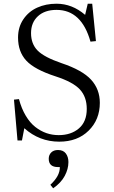

<svg xmlns="http://www.w3.org/2000/svg" viewBox="-20 -748 612 1033"><path d="M298.8 14.2Q191.9 14.2 110.8 -58.1L98.1 7.8H74.2L55.2 -211.9L82 -214.8Q95.7 -163.6 118.7 -125.2Q141.6 -86.9 170.2 -64.7Q198.7 -42.5 230 -31.7Q261.2 -21 295.9 -21Q362.3 -21 404.5 -57.1Q446.8 -93.3 446.8 -162.1Q446.8 -226.6 409.9 -266.6Q373 -306.6 279.8 -336.9Q166.5 -373.5 121.8 -421.4Q77.1 -469.2 77.1 -545.9Q77.1 -602.1 105.5 -644Q133.8 -686 180.2 -707Q226.6 -728 284.2 -728Q368.2 -728 438 -668L452.1 -728H476.1L496.1 -526.9L466.8 -523.9Q418.9 -694.8 284.2 -694.8Q220.7 -694.8 183.8 -660.6Q147 -626.5 147 -569.8Q147 -511.7 182.6 -475.8Q218.3 -439.9 311 -408.2Q423.3 -370.6 470.2 -319.1Q517.1 -267.6 517.1 -194.8Q517.1 -104.5 457 -45.2Q397 14.2 298.8 14.2ZM266.1 265.1 251 246.1Q303.2 197.8 301.8 150.9H292Q242.2 150.9 242.2 106Q242.2 85.9 255.4 72.5Q268.6 59.1 292 59.1Q320.3 59.1 334.2 77.6Q348.1 96.2 348.1 124Q348.1 161.1 328.4 198.2Q308.6 235.4 266.1 265.1Z"/></svg>

Font: Literata Light
Style: Regular
Weight: 300
Designer: Latin by Veronika Burian and Jose Scaglione. Greek by Irene Vlachou. Cyrillic by Vera Evstafieva.
Foundry: TypeTogether
Version: Version 3.021